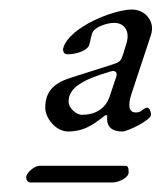

<svg xmlns="http://www.w3.org/2000/svg" viewBox="-20 -544 339 403"><path d="M123 -268C162 -268 183 -289 201 -302H205C205 -295 200 -268 237 -268C248 -268 297 -292 297 -303C297 -309 294 -318 289 -318C286 -318 283 -316 280 -314C276 -311 274 -308 265 -308C250 -308 248 -323 256 -347L297 -471C306 -499 285 -524 257 -524C218 -524 126 -487 113 -444C111 -438 114 -430 121 -430C141 -430 163 -438 167 -449C170 -457 171 -472 176 -479C183 -488 204 -496 220 -496C239 -496 253 -481 246 -455L239 -432C234 -416 233 -414 214 -408L126 -380C93 -369 75 -352 75 -318C75 -296 97 -268 123 -268ZM152 -303C141 -303 124 -316 124 -331C124 -360 154 -377 212 -394C214 -394 215 -395 217 -395C222 -395 227 -392 224 -383L210 -341C201 -315 179 -303 152 -303ZM44 -161H216C229 -161 250 -171 250 -182C250 -191 249 -196 243 -196H63C52 -196 35 -181 35 -172C35 -166 38 -161 44 -161Z"/></svg>

Font: EB Garamond
Style: Italic
Weight: 400
Italic angle: -17.2°
Designer: Georg Duffner and Octavio Pardo
Foundry: Georg Duffner
Version: Version 1.000;PS 001.000;hotconv 1.0.88;makeotf.lib2.5.64775